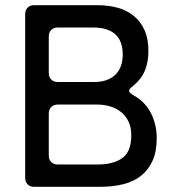

<svg xmlns="http://www.w3.org/2000/svg" viewBox="-20 -720 674 740"><path d="M77 -34V-666Q77 -681 86.5 -690.5Q96 -700 111 -700H354Q398 -700 434 -690Q470 -680 496.5 -658Q523 -636 537.5 -603Q552 -570 552 -523Q552 -481 538.5 -448Q525 -415 493 -389Q477 -377 477.5 -369.5Q478 -362 496 -352Q541 -326 562.5 -282.5Q584 -239 584 -188Q584 -136 568 -100.5Q552 -65 523.5 -42.5Q495 -20 455 -10Q415 0 367 0H111Q96 0 86.5 -9.5Q77 -19 77 -34ZM202 -404H344Q395 -404 424 -431.5Q453 -459 453 -510Q453 -614 338 -614H202Q187 -614 177.5 -604.5Q168 -595 168 -580V-438Q168 -423 177.5 -413.5Q187 -404 202 -404ZM202 -86H356Q416 -86 451 -110.5Q486 -135 486 -199Q486 -228 476 -250Q466 -272 448 -287Q430 -302 406 -309.5Q382 -317 355 -317H202Q187 -317 177.5 -307.5Q168 -298 168 -283V-120Q168 -105 177.5 -95.5Q187 -86 202 -86Z"/></svg>

Font: Higure Gothic Medium
Style: Regular
Weight: 500
Designer: Yoshimichi Ohira
Foundry: Positype
Version: Version 1.000